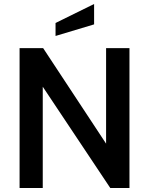

<svg xmlns="http://www.w3.org/2000/svg" viewBox="-20 -941 746 961"><path d="M78 -700H196L511 -222V-700H628V0H532L194 -507V0H78ZM258 -826 451 -921V-819L258 -761Z"/></svg>

Font: Cabin SemiBold
Style: Regular
Weight: 600
Designer: Pablo Impallari
Foundry: Pablo Impallari. http://www.impallari.com Igino Marini. http://www.ikern.com
Version: Version 2.001